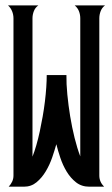

<svg xmlns="http://www.w3.org/2000/svg" viewBox="-20 -704 422 724"><path d="M316.9 0Q287.6 0 266.8 -16.4Q246.1 -32.7 231.4 -56.9Q216.8 -81.1 207.5 -108.9Q198.2 -136.7 192.4 -160.2Q186.5 -138.7 177 -110.8Q167.5 -83 152.8 -58.3Q138.2 -33.7 117.9 -16.8Q97.7 0 70.3 0H12.7Q21 -8.8 25.9 -19.3Q30.8 -29.8 30.8 -42V-634.8Q30.8 -648.9 25.6 -661.6Q20.5 -674.3 10.3 -683.6H124.5Q112.8 -675.3 107.7 -662.1Q102.5 -648.9 102.5 -634.8V-113.3Q109.9 -131.8 116.9 -156.2Q124 -180.7 129.9 -208Q135.7 -235.4 140.9 -264.4Q146 -293.5 149.4 -321.5Q152.8 -349.6 154.5 -375Q156.2 -400.4 156.2 -420.9H230.5Q230 -388.2 233.9 -347.7Q237.8 -307.1 244.6 -265.4Q251.5 -223.6 261.2 -184.3Q271 -145 282.7 -114.3V-634.8Q282.7 -648.9 277.8 -661.6Q272.9 -674.3 261.7 -683.6H376Q364.7 -675.3 359.6 -662.1Q354.5 -648.9 354.5 -634.8V-42Q354.5 -18.1 372.6 0Z"/></svg>

Font: XAYAX
Style: Regular
Weight: 400
Designer: Peter Wiegel
Foundry: Peter Wiegel
Version: Version 1.000 2009 initial release